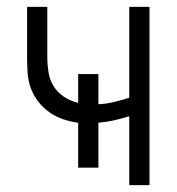

<svg xmlns="http://www.w3.org/2000/svg" viewBox="-20 -540 515 560"><path d="M357 0V-201Q335 -194 312.5 -189Q290 -184 267 -182V-51H208V-182Q185 -185 163.5 -192.5Q142 -200 123.5 -213Q105 -226 91 -244.5Q77 -263 69.5 -284Q62 -305 60.5 -327.5Q59 -350 59 -373V-520H118V-373Q118 -351 121.5 -329Q125 -307 136.5 -288.5Q148 -270 167 -257.5Q186 -245 208 -240V-324H267V-236Q290 -237 312.5 -242.5Q335 -248 357 -255V-520H416V0Z"/></svg>

Font: Iosevka QP Light
Style: Regular
Weight: 300
Designer: Belleve Invis
Foundry: Belleve Invis
Version: Version 20.0.0; ttfautohint (v1.8.4)